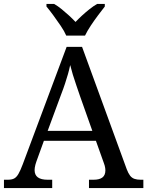

<svg xmlns="http://www.w3.org/2000/svg" viewBox="-20 -951 745 971"><path d="M0 0V-42H19Q39 -42 51 -48Q63 -54 73 -71Q83 -88 95 -120L317 -714H395L621 -95Q629 -74 638 -62.5Q647 -51 660 -46.5Q673 -42 692 -42H705V0H430V-42H453Q483 -42 498 -53.5Q513 -65 513 -90Q513 -96 512 -101.5Q511 -107 509.5 -113.5Q508 -120 505 -127L465 -239H202L164 -134Q161 -126 159 -118Q157 -110 156 -103.5Q155 -97 155 -91Q155 -66 171.5 -54Q188 -42 221 -42H244V0ZM221 -289H447L385 -464Q375 -494 365.5 -521Q356 -548 348.5 -573Q341 -598 335 -622Q330 -598 323.5 -575.5Q317 -553 309 -528.5Q301 -504 289 -473ZM315 -771Q305 -794 287 -820.5Q269 -847 250 -873Q231 -899 215 -918V-931H254Q273 -920 292 -904.5Q311 -889 329 -872.5Q347 -856 362 -840Q377 -856 395 -872.5Q413 -889 432.5 -904.5Q452 -920 471 -931H510V-918Q495 -899 475.5 -873Q456 -847 438.5 -820.5Q421 -794 410 -771Z"/></svg>

Font: Noto Serif Tamil
Style: Italic
Weight: 400
Italic angle: -12°
Designer: Indian Type Foundry, Tom Grace, and the Monotype Design Team
Foundry: Monotype Imaging Inc.
Version: Version 2.003